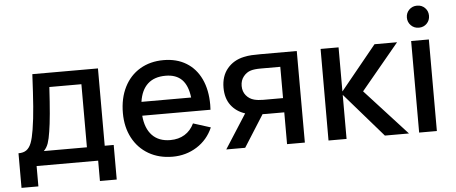

<svg xmlns="http://www.w3.org/2000/svg" viewBox="-54 -876 2679 1128"><g transform="rotate(-5 1285.0 -312.0)"><path d="M30 -84Q59.5 -84 77.2 -96.8Q95 -109.5 105.8 -137.2Q116.5 -165 124.5 -215Q134.5 -276 140.2 -350.8Q146 -425.5 151.5 -540H538.5V-84H591.5V120H492.5V0H129.5V120H30ZM433.5 -84V-456H244.5Q234 -272.5 221 -195.5Q214.5 -152 205.8 -126.8Q197 -101.5 179.5 -84Z M773.5 -240.5Q780 -165 819 -124.2Q858 -83.5 926 -83.5Q974.5 -83.5 1010.5 -105.5Q1046.5 -127.5 1066.5 -169.5L1169 -137Q1138 -65.5 1074 -25.2Q1010 15 931 15Q851 15 790 -20.2Q729 -55.5 695.2 -119.2Q661.5 -183 661.5 -265.5Q661.5 -353 694.5 -418.5Q727.5 -484 787.5 -519.5Q847.5 -555 926 -555Q1003.5 -555 1060 -520.5Q1116.5 -486 1146.8 -421.8Q1177 -357.5 1177 -270Q1177 -260.5 1176 -240.5ZM776 -322H1069Q1060.5 -393.5 1026.2 -428Q992 -462.5 930 -462.5Q863.5 -462.5 824.8 -426.8Q786 -391 776 -322Z M1711.5 0H1606.5V-187.5H1499.5Q1486 -187.5 1478.5 -188L1359.5 0H1248L1377 -201.5Q1324.5 -218.5 1294 -259.2Q1263.5 -300 1263.5 -362.5Q1263.5 -431 1300.5 -475.2Q1337.5 -519.5 1399 -532.5Q1421.5 -537.5 1444.8 -538.8Q1468 -540 1496.5 -540H1711ZM1606.5 -271.5V-456H1490.5Q1454 -456 1432.5 -449.5Q1407 -442 1388.8 -419.2Q1370.5 -396.5 1370.5 -363.5Q1370.5 -330.5 1389.2 -307.8Q1408 -285 1436.5 -277.5Q1459.5 -271.5 1490.5 -271.5Z M1957.5 0H1851L1851.5 -540H1957.5V-280L2169.5 -540H2302.5L2078.5 -270L2325.5 0H2183.5L1957.5 -260Z M2490 0H2385.5V-540H2490ZM2372.5 -679Q2372.5 -706.5 2391.2 -725.2Q2410 -744 2438 -744Q2466 -744 2484.5 -725.2Q2503 -706.5 2503 -679Q2503 -651.5 2484.5 -632.8Q2466 -614 2438 -614Q2410 -614 2391.2 -633Q2372.5 -652 2372.5 -679Z"/></g></svg>

Font: Hauora SemiBold
Style: Regular
Weight: 600
Designer: Wayne Shih
Foundry: WCYS
Version: Version 1.001